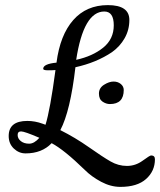

<svg xmlns="http://www.w3.org/2000/svg" viewBox="-20 -600 626 751"><path d="M486 -522Q486 -483 467.5 -450.5Q449 -418 418 -396Q357 -355 275 -337Q255 -165 216 -91Q274 -62 328 -24Q382 14 412.5 31.5Q443 49 476.5 49Q510 49 538 28.5Q566 8 571 8Q586 8 586 23Q586 69 551.5 100Q517 131 451 131Q413 131 375.5 111Q338 91 312 65Q231 -14 182 -40Q144 0 80 0Q54 0 34 -19Q14 -38 14 -68Q14 -127 87 -127Q117 -127 147 -116L158 -112Q176 -169 197 -326Q186 -325 167.5 -325Q149 -325 149 -331Q149 -350 201 -355Q215 -463 266.5 -521.5Q318 -580 402 -580Q486 -580 486 -522ZM388 -555Q307 -555 278 -366Q342 -380 383.5 -413.5Q425 -447 425 -501Q425 -555 388 -555ZM134 -61Q76 -86 62.5 -86Q49 -86 49 -72Q49 -58 61.5 -48Q74 -38 94 -38Q114 -38 134 -61ZM464 -248Q464 -193 410 -193Q395 -193 381 -202.5Q367 -212 367 -234Q367 -256 387 -268.5Q407 -281 424 -281Q441 -281 452.5 -271.5Q464 -262 464 -248Z"/></svg>

Font: Cookie
Style: Regular
Weight: 400
Designer: Ania Kruk
Foundry: Ania Kruk
Version: Version 1.004